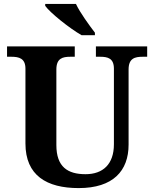

<svg xmlns="http://www.w3.org/2000/svg" viewBox="-20 -951 787 981"><path d="M397 -771H465V-784C436 -822 389 -886 368 -931H211V-921C236 -886 334 -807 397 -771ZM382 10C558 10 637 -78 637 -212V-596C637 -653 669 -661 709 -661H732V-714H470V-661H492C531 -661 562 -653 562 -600V-214C562 -112 506 -61 417 -61C326 -61 268 -98 268 -210V-596C268 -653 300 -661 339 -661H362V-714H16V-661H38C77 -661 110 -653 110 -600V-218C110 -54 219 10 382 10Z"/></svg>

Font: Noto Serif Georgian Bold
Style: Regular
Weight: 700
Designer: Monotype Design Team, Akaki Razmadze
Foundry: Google LLC
Version: Version 2.003